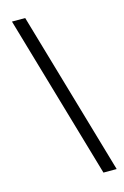

<svg xmlns="http://www.w3.org/2000/svg" viewBox="-133 -799 650 1009"><g transform="rotate(-15 191.5 -294.5)"><path d="M299 151 40 -740H112L371 151Z"/></g></svg>

Font: IBM Plex Sans Arabic
Style: Regular
Weight: 400
Designer: Mike Abbink, Paul van der Laan, Pieter van Rosmalen, Wael Morcos, Khajak Apelian
Foundry: Bold Monday
Version: Version 1.1